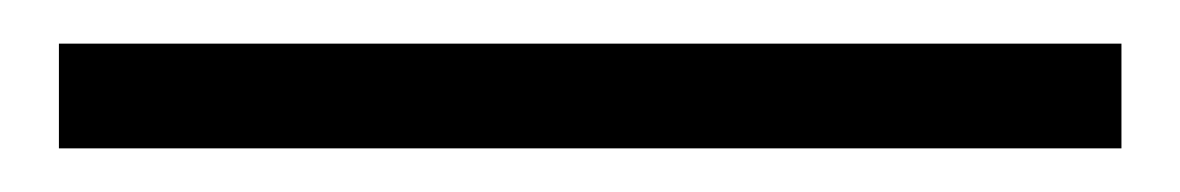

<svg xmlns="http://www.w3.org/2000/svg" viewBox="-20 77 541 88"><path d="M7 145V97H494V145Z"/></svg>

Font: Tomorrow Light
Style: Regular
Weight: 300
Designer: Tony de Marco, Monica Rizzolli
Foundry: Just in Type
Version: Version 2.002